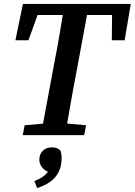

<svg xmlns="http://www.w3.org/2000/svg" viewBox="-20 -684 682 972"><path d="M58 -480 96 -664H642L611 -480H546L548 -659L595 -608H120L189 -660L124 -480ZM95 0 105 -50 245 -62H279L416 -50L406 0ZM187 0 253 -355Q268 -432 281.5 -509.5Q295 -587 307 -664H431L365 -309Q350 -232 336.5 -154.5Q323 -77 310 0ZM292 115Q292 155 278 184.5Q264 214 236.5 234.5Q209 255 168 268L154 233Q178 223 193.5 213Q209 203 218.5 191Q228 179 236 163L241 193Q209 183 194 164.5Q179 146 179 124Q179 99 195.5 80.5Q212 62 244 62Q257 62 267.5 66Q278 70 286 78Q289 87 290.5 95.5Q292 104 292 115Z"/></svg>

Font: Source Serif 4 18pt SemiBold
Style: Italic
Weight: 600
Italic angle: -12°
Designer: Frank Grießhammer
Foundry: Adobe Systems Incorporated
Version: Version 4.004;hotconv 1.0.116;makeotfexe 2.5.65601